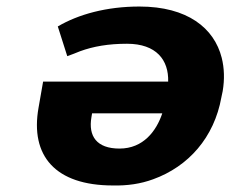

<svg xmlns="http://www.w3.org/2000/svg" viewBox="-20 -559 713 588"><path d="M157 -478 186 -387C200 -392 213 -397 225 -402C266 -417 312 -425 369 -425C459 -425 497 -375 495 -309H112L98 -229C72 -82 149 9 326 9C370 10 411 4 449 -10C557 -49 636 -138 658 -261L662 -280C668 -316 667 -350 659 -382C636 -473 554 -539 407 -539C306 -539 220 -515 157 -478ZM260 -200 262 -212H477C459 -158 419 -104 346 -104C276 -104 250 -142 260 -200Z"/></svg>

Font: Asimov
Style: XWidIt
Weight: 500
Designer: Google
Version: Version 2.000980; 2014